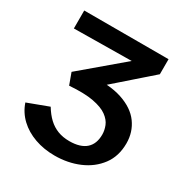

<svg xmlns="http://www.w3.org/2000/svg" viewBox="-157 -781 878 917"><g transform="rotate(30 281.5 -322.5)"><path d="M269 13Q210 13 159.5 -5Q109 -23 73.5 -56.5Q38 -90 22 -137L137 -180Q157 -147 180 -125.5Q203 -104 231.5 -93Q260 -82 296 -82Q326 -82 349 -89Q372 -96 387 -109.5Q402 -123 409.5 -142.5Q417 -162 417 -188Q417 -211 407.5 -235Q398 -259 371.5 -278.5Q345 -298 295 -307.5Q245 -317 163 -311L140 -374L433 -622L478 -564L46 -559V-658H511V-575L237 -335L217 -403Q327 -413 398 -389.5Q469 -366 503.5 -318.5Q538 -271 538 -209Q538 -138 501 -88.5Q464 -39 403 -13Q342 13 269 13Z"/></g></svg>

Font: Ysabeau
Style: Bold
Weight: 700
Designer: Christian Thalmann (Catharsis Fonts)
Version: Version 2.000;gftools[0.9.27.dev2+g8671c4b]